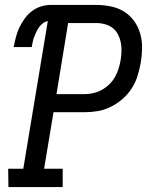

<svg xmlns="http://www.w3.org/2000/svg" viewBox="-20 -755 640 775"><path d="M14 0 13 -74H74L173 -670Q162 -668 153 -661Q144 -654 137.5 -645Q131 -636 126.5 -626Q122 -616 118 -606Q114 -596 112 -585.5Q110 -575 108 -565H35Q39 -585 44 -604.5Q49 -624 57.5 -642.5Q66 -661 78.5 -678.5Q91 -696 107.5 -709Q124 -722 144 -728.5Q164 -735 183 -735H369Q399 -735 428 -729Q457 -723 481 -708Q505 -693 521.5 -670Q538 -647 546 -619Q554 -591 553.5 -561Q553 -531 548 -501Q543 -474 535 -448Q527 -422 511.5 -398Q496 -374 474 -355Q452 -336 426.5 -323.5Q401 -311 374.5 -306.5Q348 -302 321 -302H196L158 -74H233V0ZM208 -375H321Q338 -375 356 -379Q374 -383 390.5 -392Q407 -401 421 -414.5Q435 -428 444 -444Q453 -460 458.5 -477.5Q464 -495 467 -513Q470 -531 470.5 -549Q471 -567 467.5 -584Q464 -601 456 -616.5Q448 -632 435 -642Q422 -652 404.5 -657Q387 -662 369 -662H255Z"/></svg>

Font: Iosevka Plex Etoile
Style: Italic
Weight: 400
Italic angle: -9°
Designer: Belleve Invis
Foundry: Belleve Invis
Version: Version 25.1.1; ttfautohint (v1.8.4)